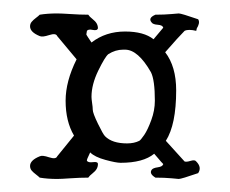

<svg xmlns="http://www.w3.org/2000/svg" viewBox="-20 -490 347 290"><path d="M162.1 -244.1Q155.3 -244.1 139.2 -248.5Q123 -252.9 116.2 -259.8Q110.4 -248 111.3 -247.1Q113.3 -244.1 120.6 -245.1Q127.9 -246.1 127.9 -242.2Q127.9 -238.3 126 -234.9Q124 -231.4 119.6 -228Q115.2 -224.6 113.3 -221.7Q100.6 -221.7 86.4 -220.7Q72.3 -219.7 66.4 -219.7Q51.8 -219.7 40 -221.7Q38.1 -223.6 34.2 -226.6Q30.3 -229.5 27.8 -232.4Q25.4 -235.4 25.4 -239.3Q25.4 -248 40 -253.9Q43.9 -255.9 54.2 -252.4Q64.5 -249 66.4 -253.9L91.8 -285.2Q79.1 -306.6 79.1 -337.9Q79.1 -367.2 95.7 -400.4L66.4 -435.5Q64.5 -440.4 54.2 -437Q43.9 -433.6 40 -435.5Q25.4 -441.4 25.4 -450.2Q25.4 -454.1 27.8 -457Q30.3 -460 34.2 -462.9Q38.1 -465.8 40 -467.8Q51.8 -469.7 66.4 -469.7Q72.3 -469.7 86.4 -468.8Q100.6 -467.8 113.3 -467.8Q115.2 -464.8 119.6 -461.4Q124 -458 126 -454.6Q127.9 -451.2 127.9 -447.3Q127 -443.4 120.1 -444.8Q113.3 -446.3 111.3 -443.4Q110.4 -438.5 110.4 -438Q110.4 -437.5 113.3 -433.1Q116.2 -428.7 118.2 -425.8Q139.6 -442.4 168.9 -442.4Q197.3 -442.4 211.9 -430.7L226.6 -448.2Q225.6 -452.1 218.3 -452.6Q210.9 -453.1 209 -456.1Q203.1 -462.9 214.8 -467.8Q228.5 -467.8 239.3 -468.8L250 -469.7Q253.9 -469.7 279.3 -460.9Q281.2 -458 280.3 -454.1Q279.3 -450.2 277.3 -447.3L276.4 -443.4Q264.6 -446.3 258.8 -443.4Q250 -434.6 229.5 -411.1Q246.1 -389.6 246.1 -353.5Q246.1 -301.8 230.5 -277.3L258.8 -246.1Q261.7 -245.1 268.1 -247.1Q274.4 -249 276.4 -246.1Q285.2 -237.3 279.3 -228.5Q253.9 -219.7 250 -219.7L239.3 -220.7Q228.5 -221.7 214.8 -221.7Q205.1 -227.5 209 -233.4Q210.9 -236.3 218.3 -237.3Q225.6 -238.3 226.6 -242.2Q223.6 -245.1 219.2 -250.5Q214.8 -255.9 212.9 -257.8Q196.3 -244.1 162.1 -244.1ZM120.1 -324.2Q120.1 -319.3 127.9 -303.2Q135.7 -287.1 138.7 -284.2Q149.4 -273.4 171.9 -273.4Q182.6 -273.4 190.4 -277.3Q192.4 -278.3 197.8 -286.1Q203.1 -293.9 208.5 -308.6Q213.9 -323.2 213.9 -337.9Q213.9 -369.1 208 -380.9Q188.5 -415 168.9 -415H166Q154.3 -415 143.6 -408.2Q138.7 -404.3 128.4 -383.3Q118.2 -362.3 118.2 -343.8Q118.2 -340.8 119.1 -334.5Q120.1 -328.1 120.1 -324.2Z"/></svg>

Font: LPEducational
Style: Medium
Weight: 500
Designer: Based on Essays1743, by John Stracke, which says:

Based on the typeface in a 1743 English translation of the essays of 
Version: Version 001.204